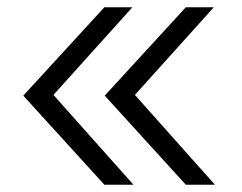

<svg xmlns="http://www.w3.org/2000/svg" viewBox="-20 -508 665 528"><path d="M44 0ZM344 -488 127 -247 347 0H267L44 -245L267 -488ZM568 -488 351 -247 571 0H491L268 -245L491 -488Z"/></svg>

Font: Rosa Sans Light
Style: Regular
Weight: 300
Designer: Pentagram / MCKL
Foundry: Pentagram / MCKL
Version: Version 1.005;September 16, 2019;FontCreator 11.5.0.2425 64-